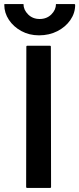

<svg xmlns="http://www.w3.org/2000/svg" viewBox="-88 -920 388 940"><path d="M45 0Q40 0 40 -5L41 -692Q41 -696 45 -696H157Q161 -696 161 -692L162 -5Q162 0 158 0ZM103 -747Q55 -747 16.5 -768Q-22 -789 -44.5 -823Q-67 -857 -67 -896Q-69 -900 -63 -900H27Q27 -872 49.5 -849.5Q72 -827 106 -827Q141 -827 163.5 -849.5Q186 -872 186 -900H276Q280 -900 280 -896Q280 -856 256.5 -822Q233 -788 193 -767.5Q153 -747 103 -747Z"/></svg>

Font: Staatliches
Style: Regular
Weight: 400
Designer: Brian LaRossa & Erica Carras
Foundry: Type Brut Foundry
Version: Version 1.000; ttfautohint (v1.8.2) -l 8 -r 50 -G 200 -x 14 